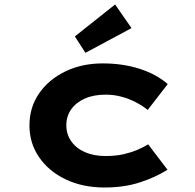

<svg xmlns="http://www.w3.org/2000/svg" viewBox="-20 -824 866 854"><path d="M445 10Q348 10 272.5 -26Q197 -62 154 -124.5Q111 -187 111 -266Q111 -346 153.5 -408Q196 -470 270 -506Q344 -542 437 -542Q526 -542 601 -518Q676 -494 726 -450L637 -335Q615 -353 584.5 -369Q554 -385 520 -394Q486 -403 450 -403Q396 -403 357 -385.5Q318 -368 296.5 -337.5Q275 -307 275 -266Q275 -227 297 -195.5Q319 -164 358.5 -147Q398 -130 449 -130Q495 -130 529.5 -138Q564 -146 591 -157.5Q618 -169 639 -182L725 -69Q671 -35 601.5 -12.5Q532 10 445 10ZM360 -589 313 -662 492 -804 565 -699Z"/></svg>

Font: Lexend Tera
Style: Bold
Weight: 700
Designer: Bonnie Shaver-Troup, Thomas Jockin
Foundry: Lexend
Version: Version 1.007